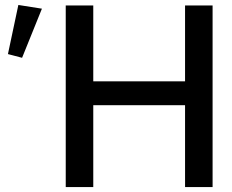

<svg xmlns="http://www.w3.org/2000/svg" viewBox="-20 -754 934 774"><path d="M726 0H837V-732H726V-426H356V-732H245V0H356V-330H726ZM69 -521 149 -719 54 -734 12 -536Z"/></svg>

Font: Cheyenne Sans Medium
Style: Regular
Weight: 500
Designer: The Public Sans project authors (U.S. Web Design System), Libre Franklin designed by Pablo Impallari and Rodrigo Fuenzal
Foundry: The Cheyenne Sans Project Authors
Version: Version 2.007